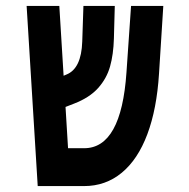

<svg xmlns="http://www.w3.org/2000/svg" viewBox="-20 -629 640 649"><path d="M70 -609H180.5L195 -373L204.5 -377Q255 -397 258 -488.5L262 -609H368L365 -498.5Q363.5 -445 352 -404.2Q340.5 -363.5 311.5 -331.2Q282.5 -299 231 -279L201.5 -267.5L210 -128H264.5Q390 -128 407.5 -384.5L423 -609H532L517.5 -380Q510 -260.5 478 -175.2Q446 -90 391.5 -45Q337 0 264 0H107.5Z"/></svg>

Font: JuliaMono
Style: Bold Italic
Weight: 700
Italic angle: -9°
Monospace: yes
Designer: cormullion
Foundry: corm
Version: Version 0.057; ttfautohint (v1.8.4)